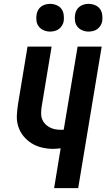

<svg xmlns="http://www.w3.org/2000/svg" viewBox="-20 -977 552 997"><path d="M261 0 295 -207Q286 -206 276 -205Q266 -204 256 -204Q226 -204 197 -211Q168 -218 144 -233Q120 -248 102 -270Q84 -292 75 -320Q66 -348 67.5 -378Q69 -408 74 -439L123 -735H248L196 -421Q194 -406 193.5 -390Q193 -374 198 -360Q203 -346 213 -335Q223 -324 236.5 -316.5Q250 -309 265 -306Q280 -303 296 -303Q300 -303 303.5 -303Q307 -303 311 -304L383 -735H508L386 0ZM440 -813Q423 -813 407.5 -819.5Q392 -826 382 -838.5Q372 -851 369.5 -868Q367 -885 370 -902Q372 -914 378 -925Q384 -936 394.5 -943.5Q405 -951 417 -954Q429 -957 440 -957Q457 -957 473 -950.5Q489 -944 498.5 -931.5Q508 -919 510.5 -902Q513 -885 511 -868Q509 -856 502.5 -845Q496 -834 486 -826.5Q476 -819 464 -816Q452 -813 440 -813ZM240 -813Q223 -813 207.5 -819.5Q192 -826 182 -838.5Q172 -851 169.5 -868Q167 -885 170 -902Q172 -914 178 -925Q184 -936 194.5 -943.5Q205 -951 217 -954Q229 -957 240 -957Q257 -957 273 -950.5Q289 -944 298.5 -931.5Q308 -919 310.5 -902Q313 -885 311 -868Q309 -856 302.5 -845Q296 -834 286 -826.5Q276 -819 264 -816Q252 -813 240 -813Z"/></svg>

Font: Iosevka Curly XBdObl
Style: Regular
Weight: 800
Italic angle: -9°
Monospace: yes
Designer: Belleve Invis
Foundry: Belleve Invis
Version: Version 11.1.0; ttfautohint (v1.8.3)